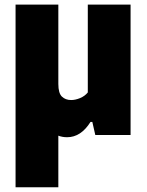

<svg xmlns="http://www.w3.org/2000/svg" viewBox="-20 -568 618 808"><path d="M45.5 220V-548.5H225.5V-214.5Q225.5 -176 240.5 -161.5Q255.5 -147 279.5 -147Q297 -147 317 -155.2Q337 -163.5 349.5 -179V-548.5H529.5V0H381L368.5 -55H361Q320.5 9.5 262.5 9.5Q242.5 9.5 225.5 3V220Z"/></svg>

Font: Encode Sans SemiCondensed SemiCondensed ExtraBold
Style: Regular
Weight: 800
Width: 4
Designer: Multiple Designers
Foundry: Impallari Type
Version: Version 3.000; ttfautohint (v1.8.3) -l 8 -r 50 -G 200 -x 14 